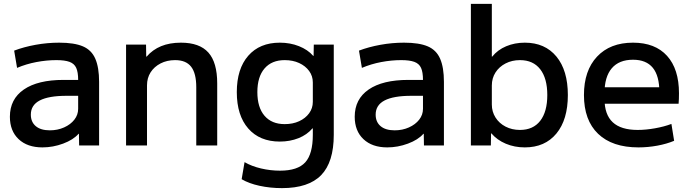

<svg xmlns="http://www.w3.org/2000/svg" viewBox="-20 -750 3558 990"><path d="M199 10Q121 10 76 -32.5Q31 -75 31 -148Q31 -239 103 -288.5Q175 -338 308 -338H383Q383 -378 373 -400Q363 -422 338.5 -431Q314 -440 271 -440Q220 -440 167.5 -430Q115 -420 68 -400L53 -489Q103 -508 163.5 -519Q224 -530 285 -530Q363 -530 407.5 -511Q452 -492 471.5 -447Q491 -402 491 -328V0H388L387 -60H385Q358 -29 305.5 -9.5Q253 10 199 10ZM237 -78Q277 -78 310.5 -93Q344 -108 363.5 -133Q383 -158 383 -189V-256H323Q231 -256 185 -232Q139 -208 139 -159Q139 -121 164.5 -99.5Q190 -78 237 -78Z M630 0V-520H733L734 -458H736Q767 -494 811 -512Q855 -530 913 -530Q1009 -530 1054.5 -479Q1100 -428 1100 -320V0H992V-300Q992 -372 965.5 -406Q939 -440 883 -440Q841 -440 808 -423Q775 -406 756.5 -377Q738 -348 738 -310V0Z M1434 220Q1373 220 1318 208Q1263 196 1226 174L1241 86Q1277 107 1325.5 118.5Q1374 130 1424 130Q1515 130 1554 87Q1593 44 1593 -55V-88H1591Q1563 -55 1519 -37.5Q1475 -20 1423 -20Q1319 -20 1260 -87.5Q1201 -155 1201 -275Q1201 -395 1260 -462.5Q1319 -530 1423 -530Q1476 -530 1521.5 -512Q1567 -494 1595 -462H1597L1598 -520H1701V-55Q1701 86 1636 153Q1571 220 1434 220ZM1448 -110Q1490 -110 1522.5 -125Q1555 -140 1574 -166Q1593 -192 1593 -225V-325Q1593 -358 1574 -384Q1555 -410 1522.5 -425Q1490 -440 1448 -440Q1381 -440 1344 -397Q1307 -354 1307 -275Q1307 -196 1344 -153Q1381 -110 1448 -110Z M1977 10Q1899 10 1854 -32.5Q1809 -75 1809 -148Q1809 -239 1881 -288.5Q1953 -338 2086 -338H2161Q2161 -378 2151 -400Q2141 -422 2116.5 -431Q2092 -440 2049 -440Q1998 -440 1945.5 -430Q1893 -420 1846 -400L1831 -489Q1881 -508 1941.5 -519Q2002 -530 2063 -530Q2141 -530 2185.5 -511Q2230 -492 2249.5 -447Q2269 -402 2269 -328V0H2166L2165 -60H2163Q2136 -29 2083.5 -9.5Q2031 10 1977 10ZM2015 -78Q2055 -78 2088.5 -93Q2122 -108 2141.5 -133Q2161 -158 2161 -189V-256H2101Q2009 -256 1963 -232Q1917 -208 1917 -159Q1917 -121 1942.5 -99.5Q1968 -78 2015 -78Z M2686 10Q2633 10 2588 -9Q2543 -28 2514 -62H2512L2511 0H2408V-730H2516V-458H2518Q2546 -493 2590 -511.5Q2634 -530 2686 -530Q2790 -530 2849 -458.5Q2908 -387 2908 -260Q2908 -133 2849 -61.5Q2790 10 2686 10ZM2661 -80Q2729 -80 2765.5 -127Q2802 -174 2802 -260Q2802 -346 2765.5 -393Q2729 -440 2661 -440Q2620 -440 2587 -423Q2554 -406 2535 -376.5Q2516 -347 2516 -309V-211Q2516 -174 2535 -144Q2554 -114 2587 -97Q2620 -80 2661 -80Z M3272 10Q3137 10 3064 -60Q2991 -130 2991 -260Q2991 -386 3058.5 -458Q3126 -530 3244 -530Q3358 -530 3419.5 -462Q3481 -394 3481 -269Q3481 -256 3480.5 -240Q3480 -224 3479 -215H3051V-300H3397L3380 -274Q3380 -359 3346 -400.5Q3312 -442 3244 -442Q3172 -442 3134.5 -398Q3097 -354 3097 -270V-240Q3097 -159 3139.5 -119.5Q3182 -80 3268 -80Q3310 -80 3357.5 -88.5Q3405 -97 3442 -111L3456 -24Q3418 -8 3369.5 1Q3321 10 3272 10Z"/></svg>

Font: M PLUS 1 Thin Medium
Style: Regular
Weight: 500
Version: Version 1.001